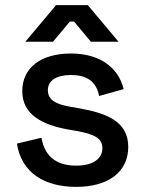

<svg xmlns="http://www.w3.org/2000/svg" viewBox="-20 -716 565 750"><path d="M278 14C401 14 481 -43 481 -142C481 -242 396 -274 289 -293L254 -299C200 -309 167 -324 167 -364C167 -401 200 -423 257 -423C315 -423 356 -401 367 -341L463 -368C442 -454 368 -507 257 -507C142 -507 67 -453 67 -360C67 -267 147 -228 247 -210L282 -204C346 -192 380 -177 380 -137C380 -96 343 -69 278 -69C212 -69 156 -95 142 -178L46 -155C64 -42 152 14 278 14ZM79 -553H187L253 -632H269L335 -553H443L323 -696H199Z"/></svg>

Font: Meta Space Medium
Style: Regular
Weight: 500
Designer: Meta Pool / Florian Karsten
Foundry: Meta Pool / Florian Karsten
Version: Version 2.000;Glyphs 3.1.1 (3137)